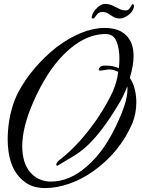

<svg xmlns="http://www.w3.org/2000/svg" viewBox="-20 -821 721 976"><path d="M210 135Q151 135 113 109Q38 59 23 -53Q21 -68 20 -83Q19 -98 19 -113Q19 -124 19.5 -136Q20 -148 21 -159Q25 -213 39 -264Q53 -315 74 -354Q108 -418 158 -476Q208 -534 266 -580Q329 -628 392 -653.5Q455 -679 512 -679Q584 -679 621.5 -641.5Q659 -604 659 -536Q659 -511 654 -483.5Q649 -456 640 -425Q657 -400 665 -367.5Q673 -335 673 -301Q673 -272 667.5 -244Q662 -216 652 -192Q586 -43 453 50Q395 91 331.5 113Q268 135 210 135ZM239 102Q333 102 420 26Q516 -55 585 -214Q599 -243 613.5 -287.5Q628 -332 628 -370Q628 -376 627 -382Q607 -331 587 -298Q536 -213 496 -161.5Q456 -110 421 -78Q391 -50 352 -26.5Q313 -3 278 18Q274 21 270 21Q266 21 266 16Q266 11 268 8Q273 0 280 -6Q333 -46 384 -102.5Q435 -159 479.5 -225.5Q524 -292 556 -361L558 -368Q563 -379 570 -402Q577 -425 581 -456L566 -462Q547 -470 524 -467L493 -462H490Q482 -462 482 -468Q482 -472 485 -476Q491 -484 503 -487Q513 -488 532.5 -487Q552 -486 576 -478L584 -474Q587 -498 587 -524Q587 -574 572 -611Q557 -648 517 -648Q407 -648 303 -543Q216 -455 150 -304Q122 -241 107.5 -183.5Q93 -126 93 -78Q93 -58 95.5 -39Q98 -20 103 -3Q118 46 154 74Q190 102 239 102ZM454 -727Q446 -727 446 -730Q446 -743 456 -759.5Q466 -776 482 -788.5Q498 -801 514 -801Q534 -801 551.5 -793Q569 -785 585.5 -776.5Q602 -768 618 -768Q630 -768 636.5 -775.5Q643 -783 652 -800Q655 -800 658 -798.5Q661 -797 661 -786Q655 -760 631.5 -743.5Q608 -727 591 -727Q570 -727 556 -735.5Q542 -744 530 -752Q518 -760 500 -760Q482 -760 473 -747.5Q464 -735 458 -728Z"/></svg>

Font: Birthstone Bounce Medium
Style: Regular
Weight: 500
Designer: Robert E. Leuschke
Foundry: Rob Leuschke
Version: Version 1.010; ttfautohint (v1.8.3)